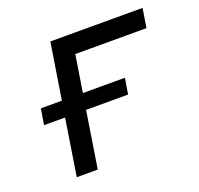

<svg xmlns="http://www.w3.org/2000/svg" viewBox="-102 -662 803 773"><g transform="rotate(-20 300.0 -275.0)"><path d="M101 0 139 -242H49L60 -310H150L188 -550H583L570 -468H265L240 -310H420L409 -242H229L191 0Z"/></g></svg>

Font: JetBrains Mono NL
Style: Italic
Weight: 400
Italic angle: -9°
Monospace: yes
Designer: Philipp Nurullin, Konstantin Bulenkov
Foundry: JetBrains
Version: Version 2.305; ttfautohint (v1.8.4.7-5d5b)